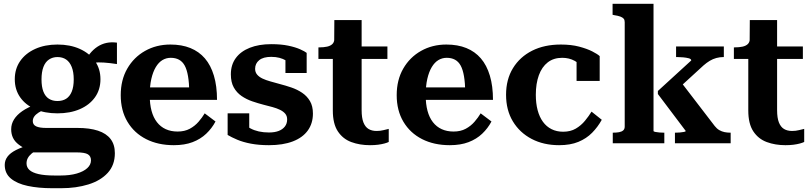

<svg xmlns="http://www.w3.org/2000/svg" viewBox="-20 -756 4282 1013"><path d="M597 -418Q558 -424 527.5 -426Q497 -428 475 -425Q453 -422 438 -411L421 -420Q436 -450 454 -472.5Q472 -495 494 -509.5Q516 -524 541.5 -529.5Q567 -535 597 -531ZM283 -158Q216 -158 165.5 -180Q115 -202 86.5 -242.5Q58 -283 58 -338Q58 -393 86.5 -434Q115 -475 166 -498Q217 -521 283 -521Q350 -521 401 -498Q452 -475 481 -434Q510 -393 510 -338Q510 -283 481 -242.5Q452 -202 401 -180Q350 -158 283 -158ZM283 -223Q310 -223 329 -235Q348 -247 358.5 -272.5Q369 -298 369 -337Q369 -376 358.5 -402.5Q348 -429 329 -442Q310 -455 283 -455Q258 -455 238.5 -442Q219 -429 209 -402.5Q199 -376 199 -337Q199 -298 209 -272.5Q219 -247 238 -235Q257 -223 283 -223ZM255 237Q183 237 126.5 225Q70 213 37.5 186Q5 159 5 114Q5 90 19.5 70.5Q34 51 64.5 35.5Q95 20 144 6L182 34Q160 43 146.5 54.5Q133 66 126.5 78.5Q120 91 120 106Q120 127 135.5 141Q151 155 183.5 162.5Q216 170 268 170H299Q349 170 385 159.5Q421 149 440.5 131Q460 113 460 90Q460 68 443.5 58Q427 48 383 48H137L133 38Q100 23 79 7Q58 -9 48.5 -29Q39 -49 39 -74Q39 -102 54 -126Q69 -150 98 -170Q127 -190 171 -206L220 -180Q199 -172 183.5 -162Q168 -152 160.5 -141Q153 -130 153 -117Q153 -98 170.5 -89.5Q188 -81 224 -81H389Q453 -81 497 -66.5Q541 -52 563.5 -22.5Q586 7 586 52Q586 115 548.5 156Q511 197 446.5 217Q382 237 303 237Z M770 -253Q770 -207 779.5 -171.5Q789 -136 808 -111.5Q827 -87 854.5 -74.5Q882 -62 917 -62Q954 -62 981 -76.5Q1008 -91 1027.5 -113.5Q1047 -136 1060 -158L1117 -115Q1098 -79 1068 -50.5Q1038 -22 996 -6Q954 10 897 10Q814 10 751 -22Q688 -54 652.5 -113.5Q617 -173 617 -254Q617 -334 651.5 -394Q686 -454 745.5 -487.5Q805 -521 879 -521Q939 -521 984.5 -502.5Q1030 -484 1061 -448Q1092 -412 1108.5 -357Q1125 -302 1125 -229H749V-295H1004L979 -268Q978 -319 972 -354Q966 -389 954.5 -410Q943 -431 924.5 -441Q906 -451 881 -451Q857 -451 837 -439Q817 -427 802 -402Q787 -377 778.5 -340Q770 -303 770 -253Z M1495 -126Q1495 -144 1485 -156Q1475 -168 1457.5 -176.5Q1440 -185 1418 -191Q1396 -197 1372 -203Q1341 -211 1310.5 -221.5Q1280 -232 1254.5 -249.5Q1229 -267 1213.5 -294.5Q1198 -322 1198 -364Q1198 -414 1224 -449.5Q1250 -485 1298 -504Q1346 -523 1411 -523Q1463 -523 1501 -515Q1539 -507 1563.5 -496Q1588 -485 1598 -477V-371H1486V-461Q1500 -462 1508 -457.5Q1516 -453 1518.5 -446Q1521 -439 1519.5 -430.5Q1518 -422 1515 -414Q1504 -428 1488.5 -437Q1473 -446 1454 -451Q1435 -456 1411 -456Q1369 -456 1347.5 -438.5Q1326 -421 1326 -393Q1326 -375 1336.5 -362.5Q1347 -350 1365 -341.5Q1383 -333 1406.5 -326.5Q1430 -320 1455 -313Q1486 -305 1517 -294.5Q1548 -284 1574 -266.5Q1600 -249 1615.5 -222.5Q1631 -196 1631 -157Q1631 -105 1604 -67.5Q1577 -30 1525 -10Q1473 10 1399 10Q1346 10 1304 2Q1262 -6 1231.5 -19Q1201 -32 1181 -44V-158H1295V-38Q1278 -47 1269 -57Q1260 -67 1257.5 -76.5Q1255 -86 1257.5 -94Q1260 -102 1267 -106Q1282 -89 1301.5 -78.5Q1321 -68 1345.5 -62.5Q1370 -57 1399 -57Q1429 -57 1450 -65Q1471 -73 1483 -88.5Q1495 -104 1495 -126Z M1660 -445V-506H1664Q1688 -506 1706 -510Q1724 -514 1734 -524Q1744 -534 1744 -552L1833 -511H2024V-445ZM1888 -175Q1888 -134 1897.5 -110Q1907 -86 1924.5 -75.5Q1942 -65 1967 -65Q1987 -65 2004 -69.5Q2021 -74 2031 -76V-7Q2023 -3 2008.5 1Q1994 5 1975 7.5Q1956 10 1932 10Q1878 10 1833.5 -6.5Q1789 -23 1762.5 -63Q1736 -103 1736 -173V-493L1743 -501L1744 -650H1888Z M2226 -253Q2226 -207 2235.5 -171.5Q2245 -136 2264 -111.5Q2283 -87 2310.5 -74.5Q2338 -62 2373 -62Q2410 -62 2437 -76.5Q2464 -91 2483.5 -113.5Q2503 -136 2516 -158L2573 -115Q2554 -79 2524 -50.5Q2494 -22 2452 -6Q2410 10 2353 10Q2270 10 2207 -22Q2144 -54 2108.5 -113.5Q2073 -173 2073 -254Q2073 -334 2107.5 -394Q2142 -454 2201.5 -487.5Q2261 -521 2335 -521Q2395 -521 2440.5 -502.5Q2486 -484 2517 -448Q2548 -412 2564.5 -357Q2581 -302 2581 -229H2205V-295H2460L2435 -268Q2434 -319 2428 -354Q2422 -389 2410.5 -410Q2399 -431 2380.5 -441Q2362 -451 2337 -451Q2313 -451 2293 -439Q2273 -427 2258 -402Q2243 -377 2234.5 -340Q2226 -303 2226 -253Z M2951 -61Q2990 -61 3018 -77.5Q3046 -94 3066.5 -119Q3087 -144 3101 -167L3155 -124Q3134 -86 3104 -55.5Q3074 -25 3031.5 -7.5Q2989 10 2930 10Q2848 10 2785 -23Q2722 -56 2686 -115.5Q2650 -175 2650 -256Q2650 -337 2686.5 -396.5Q2723 -456 2787.5 -488.5Q2852 -521 2939 -521Q2994 -521 3035.5 -510Q3077 -499 3104.5 -485Q3132 -471 3144 -460V-329H3022V-452Q3035 -450 3043.5 -444.5Q3052 -439 3056 -430.5Q3060 -422 3060 -412.5Q3060 -403 3055 -394Q3041 -419 3012 -435Q2983 -451 2946 -451Q2901 -451 2870 -427Q2839 -403 2823 -359Q2807 -315 2807 -256Q2807 -211 2816.5 -175Q2826 -139 2844.5 -113.5Q2863 -88 2890 -74.5Q2917 -61 2951 -61Z M3835 0H3541V-56H3544Q3554 -56 3567 -57Q3580 -58 3589 -60Q3598 -62 3598 -65L3451 -260V-276L3627 -437Q3627 -445 3614 -448.5Q3601 -452 3584 -453.5Q3567 -455 3553 -455H3547V-511H3799V-455H3797Q3778 -455 3759.5 -450Q3741 -445 3724.5 -435Q3708 -425 3692 -411L3538 -270L3563 -336L3751 -91Q3762 -77 3775 -69.5Q3788 -62 3802.5 -59Q3817 -56 3833 -56H3835ZM3428 -736V-65Q3428 -62 3437 -60Q3446 -58 3459 -57Q3472 -56 3482 -56H3485V0H3213V-56H3214Q3232 -56 3246 -58.5Q3260 -61 3268 -68Q3276 -75 3276 -88V-639Q3276 -651 3270.5 -657.5Q3265 -664 3253 -668.5Q3241 -673 3221 -676L3212 -678V-736Z M3852 -445V-506H3856Q3880 -506 3898 -510Q3916 -514 3926 -524Q3936 -534 3936 -552L4025 -511H4216V-445ZM4080 -175Q4080 -134 4089.5 -110Q4099 -86 4116.5 -75.5Q4134 -65 4159 -65Q4179 -65 4196 -69.5Q4213 -74 4223 -76V-7Q4215 -3 4200.5 1Q4186 5 4167 7.5Q4148 10 4124 10Q4070 10 4025.5 -6.5Q3981 -23 3954.5 -63Q3928 -103 3928 -173V-493L3935 -501L3936 -650H4080Z"/></svg>

Font: Roboto Serif 28pt SemiBold
Style: Regular
Weight: 600
Designer: Greg Gazdowicz
Foundry: Commercial Type
Version: Version 1.008